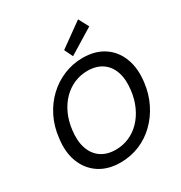

<svg xmlns="http://www.w3.org/2000/svg" viewBox="-216 -1101 1196 1267"><g transform="rotate(-30 382.0 -467.5)"><path d="M335 12Q241 12 175 -31.5Q109 -75 79 -152.5Q49 -230 63 -331Q72 -414 106.5 -483.5Q141 -553 194.5 -604Q248 -655 316.5 -683.5Q385 -712 461 -712Q556 -712 621.5 -668.5Q687 -625 716.5 -547.5Q746 -470 733 -369Q723 -286 688.5 -216.5Q654 -147 601 -95.5Q548 -44 480.5 -16Q413 12 335 12ZM350 -77Q404 -77 451.5 -97.5Q499 -118 536.5 -156.5Q574 -195 598.5 -248.5Q623 -302 631 -367Q641 -447 621.5 -504Q602 -561 557 -591.5Q512 -622 446 -622Q392 -622 344.5 -601.5Q297 -581 259.5 -543Q222 -505 197.5 -452Q173 -399 165 -333Q155 -254 174.5 -196.5Q194 -139 239 -108Q284 -77 350 -77ZM413 -753 382 -817 563 -947 604 -870Z"/></g></svg>

Font: DM Sans 11pt Medium
Style: Italic
Weight: 500
Italic angle: -10°
Version: Version 4.004;gftools[0.9.30]